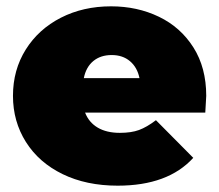

<svg xmlns="http://www.w3.org/2000/svg" viewBox="-20 -577 693 607"><path d="M629 -221H249Q261 -190 289 -173.5Q317 -157 359 -157Q395 -157 419.5 -166Q444 -175 473 -197L591 -78Q511 10 352 10Q253 10 178 -26.5Q103 -63 62 -128Q21 -193 21 -274Q21 -356 61.5 -420.5Q102 -485 172.5 -521Q243 -557 331 -557Q414 -557 482.5 -524Q551 -491 591.5 -427Q632 -363 632 -274Q632 -269 629 -221ZM245 -330H421Q414 -364 391 -383.5Q368 -403 333 -403Q298 -403 275 -384Q252 -365 245 -330Z"/></svg>

Font: AtCorfu Sans
Style: AtCorfu Sans Black
Weight: 900
Designer: Kostas Teopoulos
Foundry: Kostas Teopoulos
Version: Version 1.00 July 8, 2025, initial release